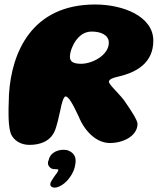

<svg xmlns="http://www.w3.org/2000/svg" viewBox="-20 -640 720 876"><path d="M114.5 21C160.5 21 208.5 6.5 229.5 -42C239 -63 250 -112.5 255.5 -138.5C261 -166.5 269.5 -200 279.5 -200C292.5 -200 312 -166.5 339 -108.5C366.5 -40.5 420 12.5 481.5 12.5C542 12.5 607.5 -19.5 607.5 -75.5C607.5 -90.5 576 -139.5 556.5 -167C533 -206.5 474 -254.5 477 -268C478.5 -278.5 495.5 -285 515.5 -289.5C603.5 -309 679.5 -353 679.5 -454.5C679.5 -564 544.5 -619.5 414 -619.5C124.5 -619.5 33 -400.5 21 -210.5C17 -114 18 -62.5 30 -28.5C43.5 0.5 73.5 21 114.5 21ZM350 -349C316 -349 299 -358 299 -380.5C299 -405.5 313.5 -437.5 325 -453.5C340.5 -474.5 362 -496 398.5 -496C439 -496 476.5 -481 476.5 -445C476.5 -389 402.5 -349 350 -349ZM228 216C242 216.5 259 208.5 275 195C297.5 176.5 319.5 141.5 323 112.5C330.5 77.5 318 55.5 286.5 45C250 38 210 54 202.5 89C194.5 106.5 200.5 119 212 127C218 131.5 226 132 236 132C241.5 132 244.5 132 246 134C247 138 241.5 148 234 156.5C226 168 215 183.5 210.5 194C207.5 205.5 210.5 214 228 216Z"/></svg>

Font: Gluten
Style: Bold Italic
Weight: 700
Italic angle: -13°
Designer: Tyler Finck
Foundry: Etcetera Type Company
Version: Version 0.920